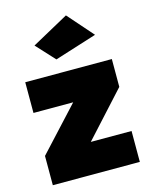

<svg xmlns="http://www.w3.org/2000/svg" viewBox="-114 -832 713 906"><g transform="rotate(-15 242.0 -379.0)"><path d="M30 0V-143L224 -353H30V-503H453V-367L256 -151H455V0ZM200 -569 117 -659 297 -758 406 -634Z"/></g></svg>

Font: Cairo Play Black
Style: Regular
Weight: 900
Version: Version 3.119